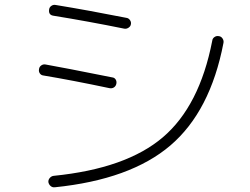

<svg xmlns="http://www.w3.org/2000/svg" viewBox="-20 -757 1040 800"><path d="M891.6 -606.4Q901.4 -605.5 907.2 -596.7Q913.1 -587.9 911.1 -578.1Q856.4 -293 689.9 -150.9Q523.4 -8.8 208 23.4Q198.2 24.4 190.9 18.1Q183.6 11.7 181.6 2Q180.7 -7.8 187.5 -15.6Q194.3 -23.4 204.1 -24.4Q505.9 -54.7 658.7 -185.1Q811.5 -315.4 864.3 -586.9Q865.2 -596.7 873.5 -602.5Q881.8 -608.4 891.6 -606.4ZM161.1 -442.4Q151.4 -443.4 146 -451.2Q140.6 -459 142.6 -468.8Q143.6 -478.5 151.9 -484.4Q160.2 -490.2 169.9 -488.3Q237.3 -476.6 447.3 -434.6Q457 -433.6 461.9 -425.8Q466.8 -418 464.8 -408.2Q462.9 -398.4 455.1 -393.1Q447.3 -387.7 436.5 -389.6Q278.3 -422.9 161.1 -442.4ZM525.4 -656.2Q524.4 -647.5 515.6 -641.6Q506.8 -635.7 497.1 -637.7Q347.7 -668 203.1 -691.4Q181.6 -694.3 184.6 -716.8Q185.5 -726.6 193.8 -732.4Q202.1 -738.3 211.9 -736.3Q348.6 -713.9 506.8 -682.6Q515.6 -681.6 521.5 -673.3Q527.3 -665 525.4 -656.2Z"/></svg>

Font: Rounded-X Mgen+ 1mn light
Style: Regular
Weight: 200
Designer: [Source Han Sans]
Ryoko NISHIZUKA  (kana & ideographs); Paul D. Hunt (Latin, Greek & Cyrillic); Wenlong ZHANG  (bopomofo
Version: Version 1.059.20150602